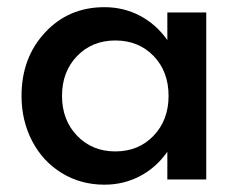

<svg xmlns="http://www.w3.org/2000/svg" viewBox="-20 -500 666 535"><path d="M40 -232.9Q40 -338.9 105.5 -409.4Q170.9 -480 271 -480Q324.7 -480 370.1 -456.1Q415.5 -432.1 446.3 -388.2V-465.3H554.7V0H446.3V-77.1Q415.5 -33.2 370.1 -9.3Q324.7 14.6 271 14.6Q205.1 14.6 152.1 -17.8Q99.1 -50.3 69.6 -106.9Q40 -163.6 40 -232.9ZM301.3 -78.1Q366.2 -78.1 408 -121.8Q449.7 -165.5 449.7 -232.9Q449.7 -300.8 408 -344Q366.2 -387.2 301.3 -387.2Q236.8 -387.2 194.8 -343.8Q152.8 -300.3 152.8 -232.9Q152.8 -165.5 194.8 -121.8Q236.8 -78.1 301.3 -78.1Z"/></svg>

Font: Spartan MB SemBd
Style: Regular
Weight: 600
Designer: Matt Bailey, Mirko Velimirovic
Foundry: Matt Bailey
Version: Version 1.005